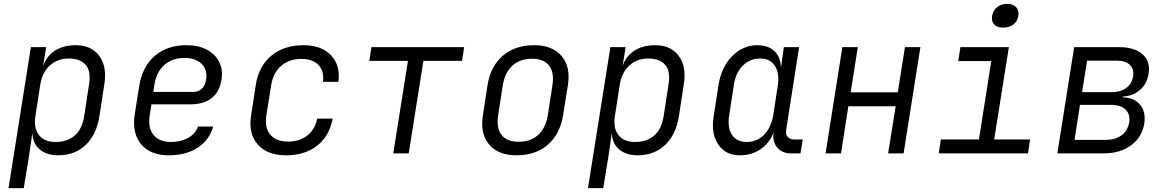

<svg xmlns="http://www.w3.org/2000/svg" viewBox="-20 -794 6040 994"><path d="M24 180 140 -550H219L203 -451Q220 -503 264 -531.5Q308 -560 372 -560Q453 -560 494 -504.5Q535 -449 520 -357L495 -194Q480 -97 423.5 -43.5Q367 10 281 10Q221 10 185.5 -20.5Q150 -51 148 -102H147L130 15L103 180ZM268 -59Q327 -59 366 -91.5Q405 -124 416 -194L441 -357Q452 -426 423.5 -458.5Q395 -491 336 -491Q277 -491 237.5 -454.5Q198 -418 188 -353L164 -197Q153 -132 181 -95.5Q209 -59 268 -59Z M854 10Q758 10 710 -48Q662 -106 678 -205L700 -345Q716 -448 780.5 -504Q845 -560 945 -560Q1007 -560 1050.5 -537Q1094 -514 1114.5 -473.5Q1135 -433 1127 -383Q1117 -319 1076 -286.5Q1035 -254 969 -254H764L755 -197Q745 -133 774.5 -96Q804 -59 866 -59Q917 -59 954.5 -80.5Q992 -102 1005 -139H1084Q1063 -68 1003 -29Q943 10 854 10ZM774 -318H979Q1006 -318 1024 -333.5Q1042 -349 1047 -383Q1055 -431 1024.5 -462.5Q994 -494 935 -494Q871 -494 830 -457Q789 -420 779 -353Z M1460 10Q1364 10 1314.5 -46Q1265 -102 1280 -197L1304 -353Q1319 -451 1384.5 -505.5Q1450 -560 1551 -560Q1644 -560 1693.5 -508Q1743 -456 1732 -370H1652Q1659 -426 1629 -457.5Q1599 -489 1540 -489Q1478 -489 1436 -453.5Q1394 -418 1384 -353L1359 -197Q1349 -132 1379.5 -96.5Q1410 -61 1472 -61Q1531 -61 1571 -92.5Q1611 -124 1622 -180H1702Q1685 -89 1621.5 -39.5Q1558 10 1460 10Z M2016 0 2092 -479H1892L1903 -550H2383L2372 -479H2172L2096 0Z M2654 10Q2559 10 2512 -46Q2465 -102 2480 -197L2504 -353Q2519 -450 2582.5 -505Q2646 -560 2745 -560Q2840 -560 2887.5 -504Q2935 -448 2920 -353L2895 -197Q2879 -99 2816 -44.5Q2753 10 2654 10ZM2665 -60Q2727 -60 2766 -95.5Q2805 -131 2816 -197L2840 -353Q2850 -419 2822.5 -454.5Q2795 -490 2734 -490Q2673 -490 2633.5 -454.5Q2594 -419 2583 -353L2559 -197Q2549 -131 2576.5 -95.5Q2604 -60 2665 -60Z M3024 180 3140 -550H3219L3203 -451Q3220 -503 3264 -531.5Q3308 -560 3372 -560Q3453 -560 3494 -504.5Q3535 -449 3520 -357L3495 -194Q3480 -97 3423.5 -43.5Q3367 10 3281 10Q3221 10 3185.5 -20.5Q3150 -51 3148 -102H3147L3130 15L3103 180ZM3268 -59Q3327 -59 3366 -91.5Q3405 -124 3416 -194L3441 -357Q3452 -426 3423.5 -458.5Q3395 -491 3336 -491Q3277 -491 3237.5 -454.5Q3198 -418 3188 -353L3164 -197Q3153 -132 3181 -95.5Q3209 -59 3268 -59Z M3810 10Q3736 10 3698 -46.5Q3660 -103 3675 -193L3700 -356Q3710 -417 3738.5 -463Q3767 -509 3809.5 -534.5Q3852 -560 3901 -560Q3956 -560 3988.5 -530Q4021 -500 4022 -450H4024L4038 -550H4117L4050 -121Q4046 -99 4058 -85.5Q4070 -72 4091 -72H4136L4124 0H4076Q4028 0 4003 -31Q3978 -62 3985 -110Q3966 -55 3919 -22.5Q3872 10 3810 10ZM3846 -59Q3899 -59 3935.5 -96Q3972 -133 3983 -197L4007 -353Q4016 -416 3991.5 -453.5Q3967 -491 3915 -491Q3862 -491 3825 -453.5Q3788 -416 3779 -353L3755 -197Q3745 -133 3769.5 -96Q3794 -59 3846 -59Z M4254 0 4341 -550H4421L4384 -316H4628L4665 -550H4745L4658 0H4578L4617 -244H4372L4334 0Z M4840 0 4851 -72H5048L5112 -478H4941L4952 -550H5203L5127 -72H5313L5302 0ZM5174 -651Q5143 -651 5127.5 -667Q5112 -683 5116 -711Q5121 -740 5142 -757Q5163 -774 5194 -774Q5225 -774 5240.5 -757Q5256 -740 5252 -711Q5247 -683 5226 -667Q5205 -651 5174 -651Z M5454 0 5541 -550H5773Q5854 -550 5895.5 -512.5Q5937 -475 5926 -411Q5918 -360 5882 -328.5Q5846 -297 5792 -294V-290Q5852 -289 5882.5 -252Q5913 -215 5904 -154Q5892 -83 5835.5 -41.5Q5779 0 5694 0ZM5582 -317H5736Q5781 -317 5810.5 -338.5Q5840 -360 5846 -399Q5852 -436 5829.5 -458Q5807 -480 5762 -480H5608ZM5543 -70H5705Q5755 -70 5787 -94Q5819 -118 5826 -161Q5832 -202 5807.5 -226.5Q5783 -251 5733 -251H5571Z"/></svg>

Font: JetBrains Mono NL Light
Style: Italic
Weight: 300
Italic angle: -9°
Designer: Philipp Nurullin, Konstantin Bulenkov
Foundry: JetBrains
Version: Version 2.304; ttfautohint (v1.8.4.7-5d5b)